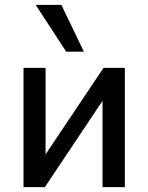

<svg xmlns="http://www.w3.org/2000/svg" viewBox="-20 -772 612 792"><path d="M77 0V-492H168V-104H147L407 -492H495V0H403V-389H425L165 0ZM253 -559 127 -752H233L326 -559Z"/></svg>

Font: Nunito Sans 10pt SemiCondensed SemiBold
Style: Regular
Weight: 600
Width: 4
Designer: Vernon Adams
Foundry: Vernon Adams
Version: Version 3.101;gftools[0.9.27]